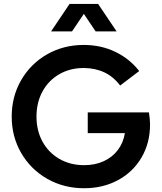

<svg xmlns="http://www.w3.org/2000/svg" viewBox="-20 -951 829 984"><path d="M40 -353.5Q40 -456.5 88.6 -540.5Q137.2 -624.5 221.4 -672.6Q305.7 -720.7 409.2 -720.7Q497.1 -720.7 570.6 -685.5Q644 -650.4 693.4 -586.9L595.7 -512.7Q561 -558.6 514.4 -580.3Q467.8 -602.1 409.2 -602.5Q338.9 -602.5 283.7 -570.6Q228.5 -538.6 197.8 -482.2Q167 -425.8 167 -353.5Q167 -281.2 198 -224.9Q229 -168.5 284.7 -136.5Q340.3 -104.5 411.1 -104.5Q467.3 -104.5 511.5 -124.8Q555.7 -145 583.7 -181.9Q611.8 -218.8 620.1 -268.6H429.7V-375H743.2Q748.5 -345.2 749 -313.5Q749 -218.3 705.3 -143.8Q661.6 -69.3 584.7 -27.8Q507.8 13.7 411.1 13.7Q307.1 13.7 222.4 -34.4Q137.7 -82.5 88.9 -166.5Q40 -250.5 40 -353.5ZM336.4 -930.7H482.9L577.6 -790H470.2L409.7 -879.9L349.1 -790H241.7Z"/></svg>

Font: Wanted Sans SemiBold
Style: Regular
Weight: 600
Designer: Original Design by Kil Hyung-jin and Kang Hanbin, Wanted Lab, Inc; Hangeul from Source Han Sans by Jang Soo-young and Ka
Foundry: Wanted Lab, Inc.
Version: Version 1.003